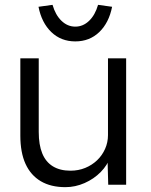

<svg xmlns="http://www.w3.org/2000/svg" viewBox="-20 -763 622 793"><path d="M64 -203V-522H140V-218Q140 -165 154.5 -129.5Q169 -94 198.5 -76Q228 -58 271 -58Q304 -58 332 -69.5Q360 -81 381 -101Q402 -121 414 -148Q426 -175 426 -205V-522H501V0H427L424 -110L436 -116Q424 -81 396 -52.5Q368 -24 329.5 -7Q291 10 250 10Q190 10 148.5 -14.5Q107 -39 85.5 -86Q64 -133 64 -203ZM139 -735 197 -743Q209 -701 234 -677Q259 -653 291 -653Q323 -653 348 -677Q373 -701 385 -743L443 -735Q430 -669 390 -630.5Q350 -592 291 -592Q232 -592 192 -630.5Q152 -669 139 -735Z"/></svg>

Font: Our Lexend Light
Style: Regular
Weight: 300
Designer: Bonnie Shaver-Troup, Thomas Jockin
Foundry: Lexend
Version: Version 1.007